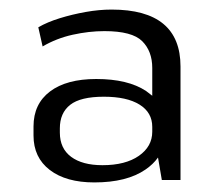

<svg xmlns="http://www.w3.org/2000/svg" viewBox="-20 -736 460 401"><path d="M177 -355Q118 -355 84 -381Q50 -407 50 -453V-472Q50 -519 84.5 -545Q119 -571 181 -571Q247 -571 285 -546Q292 -541 298 -536V-594Q298 -629 277 -650Q256 -671 198 -671Q166 -671 132 -663.5Q98 -656 69 -639L60 -679Q79 -690 105 -698Q131 -706 159 -711Q187 -716 213 -716Q357 -716 357 -597V-360H318L310 -407Q300 -393 284 -382Q245 -355 177 -355ZM194 -391Q242 -391 270 -410.5Q298 -430 298 -461V-471Q298 -501 271.5 -517.5Q245 -534 197 -534Q148 -534 126.5 -517Q105 -500 105 -468V-459Q105 -426 128.5 -408.5Q152 -391 194 -391Z"/></svg>

Font: Pathway Extreme 8pt Thin 12pt Light
Style: Regular
Weight: 300
Version: Version 1.001;gftools[0.9.26]